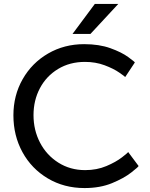

<svg xmlns="http://www.w3.org/2000/svg" viewBox="-20 -942 762 974"><path d="M407 -718Q483 -718 540 -697.5Q597 -677 630.5 -652.5Q664 -628 664 -625L615 -551Q615 -553 585.5 -573.5Q556 -594 510.5 -611Q465 -628 411 -628Q334 -628 274.5 -592Q215 -556 182.5 -494.5Q150 -433 150 -358Q150 -282 183 -218.5Q216 -155 276 -117Q336 -79 412 -79Q471 -79 519.5 -99.5Q568 -120 599 -144Q630 -168 630 -171L683 -100Q683 -96 646 -67Q609 -38 548.5 -13Q488 12 409 12Q305 12 222.5 -37Q140 -86 94 -170Q48 -254 48 -357Q48 -458 95 -540.5Q142 -623 224 -670.5Q306 -718 407 -718ZM580 -922 439 -770H348L461 -922Z"/></svg>

Font: Museo Sans Medium
Style: Regular
Weight: 500
Designer: Jos Buivenga
Foundry: Jos Buivenga & Rosetta Type Foundry (extension, remastering)
Version: Version 3.600;PS 1.000;hotconv 1.0.88;makeotf.lib2.5.647800;